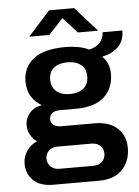

<svg xmlns="http://www.w3.org/2000/svg" viewBox="-60 -765 726 1000"><g transform="rotate(-5 303.0 -265.5)"><path d="M178 188Q108 188 73 153Q38 118 38 67Q38 29 59 -1Q80 -31 113 -45Q91 -60 78.5 -83Q66 -106 66 -132Q66 -168 90 -196Q114 -224 154 -230Q117 -252 98.5 -284.5Q80 -317 80 -360Q80 -433 134.5 -477Q189 -521 304 -521Q335 -521 368.5 -515Q402 -509 425 -497Q462 -505 481.5 -527Q501 -549 503 -581H606Q606 -528 574.5 -496.5Q543 -465 491 -455V-453Q507 -437 517 -415Q527 -393 527 -360Q527 -286 477.5 -241Q428 -196 330 -196H248Q221 -196 206 -185.5Q191 -175 191 -154Q191 -133 205.5 -122.5Q220 -112 247 -112H419Q496 -112 538.5 -73Q581 -34 581 31Q581 100 538.5 144Q496 188 417 188ZM217 108H393Q424 108 440.5 91Q457 74 457 49Q457 25 440.5 8.5Q424 -8 393 -8H217Q187 -8 170.5 9Q154 26 154 50Q154 73 170.5 90.5Q187 108 217 108ZM306 -275Q350 -275 376.5 -296.5Q403 -318 403 -359Q403 -399 376.5 -420Q350 -441 306 -441Q262 -441 235.5 -420Q209 -399 209 -359Q209 -318 235.5 -296.5Q262 -275 306 -275ZM120 -591 235 -719H366L480 -591H374L284 -691H318L225 -591Z"/></g></svg>

Font: Chivo Mono Medium SemiBold
Style: Regular
Weight: 600
Monospace: yes
Version: Version 1.008